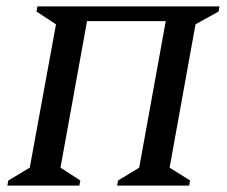

<svg xmlns="http://www.w3.org/2000/svg" viewBox="-20 -580 709 600"><path d="M3 0 6 -16 73 -56 155 -504 94 -544 97 -560H666L663 -544L591 -504L510 -56L574 -16L571 0H346L349 -16L415 -56L498 -514H252L169 -56L231 -16L228 0Z"/></svg>

Font: Spectral SC Medium
Style: Italic
Weight: 500
Italic angle: -10°
Designer: Jean-Baptiste Levee
Foundry: Production Type
Version: Version 2.001